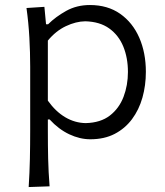

<svg xmlns="http://www.w3.org/2000/svg" viewBox="-20 -549 662 772"><path d="M324.7 -54Q281.1 -54.7 242.3 -77.6Q203.5 -100.6 172.4 -144.3V-385.8Q204.5 -424.7 244.9 -443.8Q285.3 -462.9 322.8 -463.4Q381.3 -461.9 419.3 -434.6Q457.3 -407.2 475.9 -361.6Q494.4 -316.1 494.4 -259.7Q494.4 -206.2 476.8 -159.8Q459.1 -113.3 421.8 -84.4Q384.4 -55.5 324.7 -54ZM95.3 203.1 179.4 200.2Q174.9 142.7 173.6 89.3Q172.4 36 172.4 -26.1V-68.7H179.5Q215.7 -29.3 258.4 -9.1Q301.1 11 343.2 11Q399.2 11 441 -10.6Q482.8 -32.3 510.8 -69.9Q538.8 -107.5 552.7 -156.5Q566.5 -205.5 566.5 -260Q566.5 -336.9 539.9 -397.7Q513.2 -458.4 463 -493.6Q412.7 -528.8 341.4 -528.8Q288.6 -528.8 246.1 -505.2Q203.6 -481.5 173.5 -451.5H165.1L158.5 -521.5L86.5 -516.8Q94.8 -457.6 98.1 -397.4Q101.4 -337.3 101.4 -280.7V-28.9Q101.4 35.2 100.2 90.4Q99 145.6 95.3 203.1Z"/></svg>

Font: Pinar-VF-FD
Style: Regular
Weight: 300
Designer: Amin Abedi
Version: Version 3.0